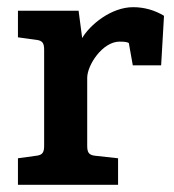

<svg xmlns="http://www.w3.org/2000/svg" viewBox="-20 -515 486 535"><path d="M199 -485H30V-411L81 -404C99 -402 103 -394 103 -376V-109C103 -91 99 -83 81 -81L30 -74V0H309V-74L245 -81C227 -83 223 -91 223 -109V-298C223 -334 266 -399 313 -399C320 -399 333 -399 339 -395L350 -333H429L437 -471C412 -486 383 -495 351 -495C289 -495 230 -445 209 -409Z"/></svg>

Font: Enriqueta
Style: Bold
Weight: 700
Designer: Viviana Monsalve, Gustavo Ibarra
Foundry: Viviana Monsalve, Gustavo Ibarra
Version: Version 1.002